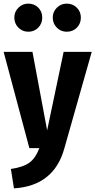

<svg xmlns="http://www.w3.org/2000/svg" viewBox="-25 -817 526 1059"><path d="M330 1Q273 208 52 222L35 115Q104 105 138 79.5Q172 54 192 0H137L-5 -531H154L235 -98L326 -531H481ZM208 -720Q208 -687 186 -664.5Q164 -642 131 -642Q99 -642 76.5 -664.5Q54 -687 54 -720Q54 -752 76.5 -774.5Q99 -797 131 -797Q164 -797 186 -775Q208 -753 208 -720ZM421 -720Q421 -687 399 -664.5Q377 -642 343 -642Q311 -642 288.5 -664.5Q266 -687 266 -720Q266 -752 288.5 -774.5Q311 -797 343 -797Q376 -797 398.5 -775Q421 -753 421 -720Z"/></svg>

Font: Fira Sans Condensed
Style: Bold
Weight: 700
Width: 3
Designer: bBox Type GmbH & Carrois Corporate GbR & Edenspiekermann AG
Foundry: bBox Type GmbH & Carrois Corporate GbR & Edenspiekermann AG
Version: Version 4.301